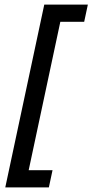

<svg xmlns="http://www.w3.org/2000/svg" viewBox="-20 -752 403 837"><path d="M3 65 173 -732H363L347 -657H243L105 -10H209L193 65Z"/></svg>

Font: Epunda Sans Medium
Style: Italic
Weight: 500
Italic angle: -12.0243°
Designer: Simon Atzbach
Foundry: typofactur
Version: Version 2.204; ttfautohint (v1.8.4.7-5d5b)